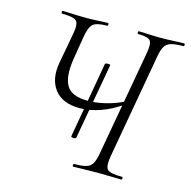

<svg xmlns="http://www.w3.org/2000/svg" viewBox="-95 -719 807 812"><g transform="rotate(15 308.5 -312.5)"><path d="M254 -122 312 -454Q313 -457 318.5 -458Q324 -459 330 -458Q336 -457 335 -454L276 -122Q276 -119 270 -118Q264 -117 259 -118Q254 -119 254 -122ZM296 0Q292 0 292 -6Q292 -12 296 -12Q331 -12 349 -17.5Q367 -23 375.5 -38.5Q384 -54 389 -82L471 -543Q479 -586 469 -599.5Q459 -613 415 -613Q412 -613 412 -619Q412 -625 415 -625Q435 -625 458.5 -623.5Q482 -622 509 -622Q539 -622 566 -623.5Q593 -625 613 -625Q617 -625 617 -619Q617 -613 613 -613Q579 -613 560 -607.5Q541 -602 532 -587Q523 -572 518 -543L436 -80Q429 -37 441.5 -24.5Q454 -12 505 -12Q509 -12 509 -6Q509 0 505 0Q483 0 456.5 -1Q430 -2 401 -2Q370 -2 343.5 -1Q317 0 296 0ZM257 -246Q181 -246 146.5 -291Q112 -336 125 -409L150 -545Q158 -589 144.5 -601Q131 -613 82 -613Q79 -613 79 -619Q79 -625 82 -625Q97 -625 113.5 -624Q130 -623 148 -622.5Q166 -622 185 -622Q214 -622 238 -623.5Q262 -625 280 -625Q283 -625 283 -619Q283 -613 280 -613Q233 -613 217.5 -598.5Q202 -584 195 -540L179 -442Q166 -363 188 -324Q210 -285 282 -285Q317 -285 357.5 -294.5Q398 -304 441 -325L447 -316Q395 -279 347.5 -262.5Q300 -246 257 -246Z"/></g></svg>

Font: Cormorant Light
Style: Italic
Weight: 300
Italic angle: -10°
Designer: Christian Thalmann (Catharsis Fonts)
Foundry: Catharsis Fonts
Version: Version 4.000